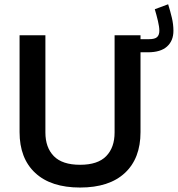

<svg xmlns="http://www.w3.org/2000/svg" viewBox="-20 -860 820 886"><path d="M755.9 -840.3Q765.6 -809.6 772.9 -778.8Q780.3 -748 780.3 -717.8Q780.3 -671.9 750.7 -645.3Q721.2 -618.7 662.6 -618.7H583.5V-679.2H667.5Q694.8 -679.2 705.1 -689Q715.3 -698.7 715.3 -718.3Q715.3 -735.8 708.7 -763.7Q702.1 -791.5 694.3 -817.4ZM508.8 -697.3H628.4V-250.5Q628.4 -128.9 556.2 -61.8Q483.9 5.4 349.6 5.4Q215.3 5.4 142.8 -61.8Q70.3 -128.9 70.3 -250.5V-697.3H189.5V-248.5Q189.5 -179.2 228.5 -139.4Q267.6 -99.6 349.6 -99.6Q431.2 -99.6 470 -139.4Q508.8 -179.2 508.8 -248.5Z"/></svg>

Font: Estedad-FD SemiBold
Style: Regular
Weight: 600
Designer: Amin Abedi
Version: Version 7.3